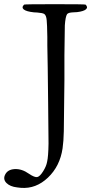

<svg xmlns="http://www.w3.org/2000/svg" viewBox="-59 -733 471 921"><path d="M241.2 -21.5Q246.1 -54.7 247.1 -103.5Q248 -146.5 250 -348.6Q250 -358.4 250 -364.3Q250 -403.3 250 -467.8Q251 -581.1 252 -611.3Q254.9 -653.3 262.7 -665Q268.6 -672.9 292 -673.8Q303.7 -673.8 310.5 -674.8Q342.8 -678.7 353.5 -688.5Q364.3 -698.2 351.6 -710.9Q348.6 -712.9 204.1 -712.9Q59.6 -712.9 56.6 -710.9Q43 -697.3 55.2 -687.5Q67.4 -677.7 103.5 -673.8Q109.4 -672.9 120.1 -672.9Q145.5 -670.9 153.3 -666Q163.1 -659.2 165 -635.7Q167 -619.1 168 -555.7Q168 -530.3 168 -515.6Q168 -486.3 169.9 -409.2Q170.9 -287.1 171.9 -240.2Q173.8 -93.8 173.8 -44.9Q172.9 17.6 167 43Q163.1 64.5 148.4 87.9Q132.8 113.3 120.1 116.2Q107.4 119.1 80.1 100.6Q45.9 76.2 11.2 78.1Q-23.4 80.1 -35.2 106.4Q-44.9 127.9 -27.8 145Q-10.7 162.1 23.4 166Q39.1 168 41 168Q113.3 173.8 170.9 119.1Q228.5 64.5 241.2 -21.5Z"/></svg>

Font: Bpmf GenWan Min R
Style: R
Weight: 400
Foundry: But Ko
Version: Version 1.320